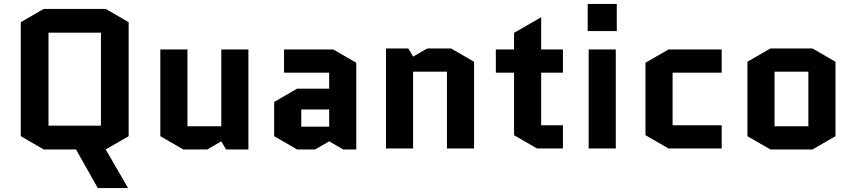

<svg xmlns="http://www.w3.org/2000/svg" viewBox="-20 -750 4316 970"><path d="M225 -585V-115H490V-585ZM364 5H201L85 -62V-638L201 -705H514L630 -638V-62L514 5L627 200H474Z M790 -62V-500H927V-112H1098V-500H1235V5H1122L1098 -36L1027 5H906Z M1502 -197V-110H1643V-197ZM1481 5 1365 -62V-235L1481 -302H1643V-383H1415V-500H1664L1780 -433V5H1714L1643 -36L1572 5Z M2375 -438V0H2238V-388H2067V0H1930V-505H2043L2067 -464L2138 -505H2259Z M2485 -383V-500H2577V-584L2714 -663V-500H2824V-383H2714V-117H2824V0H2693L2577 -67V-383Z M3091 -500V0H2954V-500ZM2949 -593V-730H3096V-593Z M3378 -383V-117H3626V0H3357L3241 -67V-433L3357 -500H3626V-383Z M4201 -62 4085 5H3872L3756 -62V-438L3872 -505H4085L4201 -438ZM3893 -388V-112H4064V-388Z"/></svg>

Font: Quantico
Style: Bold
Weight: 700
Designer: Matt Desmond
Foundry: MADtype
Version: Version 2.002